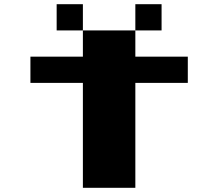

<svg xmlns="http://www.w3.org/2000/svg" viewBox="-20 -1020 1040 915"><path d="M375 -1000V-875H250V-1000ZM750 -875H625V-1000H750ZM875 -750V-625H625V-125H375V-625H125V-750H375V-875H625V-750Z"/></svg>

Font: Press Start 2P
Style: Regular
Weight: 400
Designer: CodeMan38
Foundry: CodeMan38
Version: Version 3.000